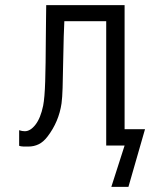

<svg xmlns="http://www.w3.org/2000/svg" viewBox="-20 -570 640 752"><path d="M468 0H396V-487H232Q229.5 -443.5 227.5 -331.5Q226.5 -264.5 225.2 -225.8Q224 -187 221 -165Q210.5 -93 166 -35Q150 -14 131.5 -5Q113 4 91 4Q80 4 70.5 3.8Q61 3.5 55 1V-60Q67 -56 77 -56Q99 -56 119 -81.8Q139 -107.5 149 -156Q155 -187 157 -250.8Q159 -314.5 159.5 -418.5Q160 -452 160.2 -485.2Q160.5 -518.5 161 -550H468V-64H548L483 162H416Z"/></svg>

Font: JuliaMono Black
Style: Regular
Weight: 900
Monospace: yes
Designer: cormullion
Foundry: corm
Version: Version 0.054; ttfautohint (v1.8.4)